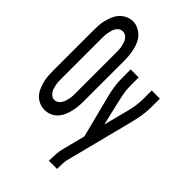

<svg xmlns="http://www.w3.org/2000/svg" viewBox="-276 -846 1153 1153"><g transform="rotate(45 300.0 -270.0)"><path d="M141 8Q118 8 96.5 -1Q75 -10 60 -26Q45 -42 35.5 -63Q26 -84 20 -106.5Q14 -129 12.5 -151.5Q11 -174 11 -196V-539Q11 -561 12.5 -583.5Q14 -606 20 -628.5Q26 -651 35.5 -672Q45 -693 60 -709Q75 -725 97 -735Q119 -745 141 -745Q163 -745 184.5 -735Q206 -725 221.5 -709Q237 -693 246.5 -672Q256 -651 261.5 -628.5Q267 -606 269 -583.5Q271 -561 271 -539V-196Q271 -174 269 -151.5Q267 -129 261.5 -106.5Q256 -84 246.5 -63Q237 -42 222 -26Q207 -10 185.5 -1Q164 8 141 8ZM141 -76Q153 -76 164 -83Q175 -90 181.5 -100.5Q188 -111 192 -123Q196 -135 198.5 -147Q201 -159 201.5 -171.5Q202 -184 202 -196V-539Q202 -551 201.5 -563.5Q201 -576 198.5 -588.5Q196 -601 192 -613Q188 -625 181.5 -635.5Q175 -646 163.5 -652.5Q152 -659 140 -659Q128 -659 117 -652Q106 -645 99.5 -634.5Q93 -624 89.5 -612Q86 -600 83.5 -588Q81 -576 80.5 -563.5Q80 -551 80 -539V-196Q80 -184 80.5 -171.5Q81 -159 83.5 -147Q86 -135 89.5 -123Q93 -111 100 -100.5Q107 -90 117.5 -83Q128 -76 141 -76ZM376 205V198Q376 171 378 144Q380 117 387 91L423 -49L357 -307Q347 -343 341 -380.5Q335 -418 335 -457V-530H403V-457Q403 -425 409 -394.5Q415 -364 422 -334L457 -184L496 -335Q504 -365 509 -395.5Q514 -426 514 -457V-530H583V-457Q583 -418 576.5 -380.5Q570 -343 561 -307L452 119Q447 138 446 158Q445 178 445 198V205Z"/></g></svg>

Font: Iosevka Curly Medium Extended
Style: Regular
Weight: 500
Width: 7
Monospace: yes
Designer: Belleve Invis
Foundry: Belleve Invis
Version: Version 11.1.0; ttfautohint (v1.8.3)